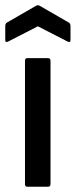

<svg xmlns="http://www.w3.org/2000/svg" viewBox="-29 -710 288 730"><path d="M75 0Q66 0 66 -10V-479Q66 -489 75 -489H153Q163 -489 163 -479V-10Q163 0 153 0ZM2 -552Q-9 -547 -9 -557V-611Q-9 -620 -3 -624L108 -688Q116 -692 122 -688L233 -624Q239 -620 239 -611V-557Q239 -547 228 -552L115 -610Z"/></svg>

Font: Sofia Sans Semi Condensed SemiBold
Style: Regular
Weight: 600
Designer: Botio Nikoltchev, Ani Petrova
Foundry: lettersoup
Version: Version 4.100